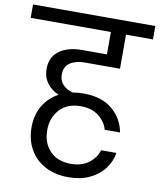

<svg xmlns="http://www.w3.org/2000/svg" viewBox="-119 -812 822 988"><g transform="rotate(10 292.5 -318.0)"><path d="M181 -411Q181 -380 200 -359Q219 -338 252 -329Q280 -334 308 -334Q405 -334 460.5 -286.5Q516 -239 528 -169H448Q438 -208 401.5 -237.5Q365 -267 306 -267Q236 -267 196.5 -224Q157 -181 157 -116Q157 -50 196.5 -8Q236 34 306 34Q364 34 400.5 5.5Q437 -23 448 -62H528Q521 -17 492.5 21Q464 59 416.5 81.5Q369 104 306 104Q234 104 181.5 75Q129 46 102 -4Q75 -54 75 -117Q75 -180 103.5 -229Q132 -278 183 -305Q145 -321 122 -352Q99 -383 99 -426Q99 -488 143.5 -520.5Q188 -553 261 -553H392V-670H-27V-740H612V-670H471V-492H288Q241 -492 211 -472.5Q181 -453 181 -411Z"/></g></svg>

Font: Poppins A&M
Style: Regular-A&M
Weight: 400
Designer: Ninad Kale (Devanagari), Jonny Pinhorn (Latin)
Foundry: Indian Type Foundry
Version: 4.004